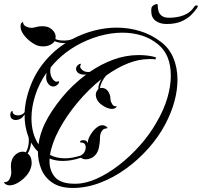

<svg xmlns="http://www.w3.org/2000/svg" viewBox="-31 -845 1001 952"><path d="M330 87Q269 87 230.5 62Q192 37 174.5 -4.5Q157 -46 157 -94Q147 -103 139 -114Q131 -125 123 -138Q122 -123 117.5 -108.5Q113 -94 106 -84Q126 -69 126 -37Q126 -20 117 0Q110 16 93 33.5Q76 51 55.5 62.5Q35 74 17 74Q14 74 11 73.5Q8 73 5 72Q-5 69 -8 64.5Q-11 60 -11 58Q8 60 16.5 42.5Q25 25 25 10Q25 3 24 -4.5Q23 -12 23 -21Q23 -28 24 -36Q25 -44 29 -54Q35 -70 50 -81.5Q65 -93 82 -93Q90 -93 97 -90Q103 -98 107.5 -114.5Q112 -131 112 -148Q112 -153 111.5 -157.5Q111 -162 110 -166Q90 -218 91 -278Q75 -250 46 -250Q36 -250 28 -256Q20 -263 20 -275Q20 -286 25.5 -292.5Q31 -299 32 -288Q33 -280 42.5 -276Q52 -272 63 -273Q69 -274 77.5 -277.5Q86 -281 91 -289Q95 -360 126.5 -435Q158 -510 220 -572Q254 -606 294 -631Q279 -631 264.5 -633.5Q250 -636 240 -641Q233 -630 218 -622.5Q203 -615 183 -615Q172 -615 158 -618Q140 -624 119.5 -639.5Q99 -655 85 -675Q71 -695 71 -713Q71 -727 76 -731.5Q81 -736 83 -737Q83 -721 97.5 -714Q112 -707 126 -707Q132 -707 140 -709Q148 -711 157 -713Q166 -715 178 -715Q183 -715 188 -714.5Q193 -714 199 -713Q217 -709 231 -694.5Q245 -680 245 -662Q245 -655 244 -651Q260 -644 285 -644Q296 -644 306.5 -645.5Q317 -647 327 -651Q378 -678 434.5 -693Q491 -708 548 -708Q607 -708 663 -691Q719 -674 766 -638Q807 -608 828 -559Q849 -510 849 -449Q849 -400 834.5 -344.5Q820 -289 789 -230Q756 -167 705.5 -110Q655 -53 593.5 -8.5Q532 36 464.5 61.5Q397 87 330 87ZM343 66Q393 66 448.5 41Q504 16 559 -26.5Q614 -69 662.5 -123.5Q711 -178 745 -238Q782 -301 799 -360Q816 -419 816 -469Q816 -573 754 -624Q717 -655 671.5 -669Q626 -683 576 -683Q519 -683 460 -666Q401 -649 347.5 -618.5Q294 -588 252 -546Q235 -529 221 -512Q218 -502 218 -492Q218 -485 219.5 -479Q221 -473 222 -468Q227 -455 236.5 -446Q246 -437 255 -441Q257 -442 259 -442Q262 -442 262 -438Q262 -433 256 -427Q245 -416 233 -416Q220 -416 210 -427.5Q200 -439 198 -456V-463Q198 -468 198.5 -474Q199 -480 200 -485Q162 -430 143.5 -371.5Q125 -313 125 -259Q125 -182 160 -129Q163 -155 171 -180.5Q179 -206 190 -230Q220 -292 273.5 -358Q327 -424 397 -476Q394 -475 391 -475Q388 -475 385 -475Q372 -475 361.5 -480.5Q351 -486 347 -497Q346 -499 346 -503Q346 -514 354.5 -521.5Q363 -529 367 -529Q372 -529 368 -521Q364 -514 370 -505.5Q376 -497 386 -492Q394 -488 405 -488Q407 -488 410 -488Q413 -488 415 -489Q470 -527 531.5 -549.5Q593 -572 657 -572Q678 -572 699.5 -569.5Q721 -567 742 -561L740 -550Q732 -552 724 -552Q716 -552 708 -552Q656 -552 601.5 -530Q547 -508 495 -470Q484 -458 475 -440Q466 -422 465 -408Q468 -409 474 -409Q495 -409 507 -389Q514 -377 515.5 -367.5Q517 -358 517 -350Q518 -340 526 -327.5Q534 -315 547 -319V-318Q547 -312 538 -308Q532 -305 524 -305Q507 -305 486 -317Q465 -329 455 -343Q444 -359 444 -375Q444 -384 448 -391.5Q452 -399 456 -403L457 -404Q456 -417 461 -430Q466 -443 472 -453Q408 -402 353 -336Q298 -270 262 -202.5Q226 -135 217 -77Q249 -60 291 -60Q309 -60 328.5 -63.5Q348 -67 370 -74Q383 -82 388.5 -92.5Q394 -103 394 -113Q394 -138 372 -138H371Q367 -138 366 -141Q365 -144 369 -147Q374 -150 382 -150Q388 -150 391 -149Q400 -146 405 -136V-142Q405 -156 419.5 -179.5Q434 -203 453 -216Q464 -224 477 -224Q490 -224 500 -214Q502 -212 502 -210Q502 -209 490 -207Q480 -206 472.5 -193Q465 -180 465 -166Q465 -141 460 -116Q455 -91 443 -78Q433 -66 420 -60.5Q407 -55 395 -55Q381 -55 370 -63Q323 -47 281 -47Q244 -47 215 -59Q211 -3 240.5 32Q270 67 343 66ZM795 -726Q762 -726 740.5 -742Q719 -758 719 -789Q719 -793 719 -797Q719 -801 720 -805Q721 -813 732 -820Q737 -823 744 -824.5Q751 -826 751 -820Q751 -806 754.5 -791.5Q758 -777 770.5 -767Q783 -757 808 -757Q848 -757 880 -769.5Q912 -782 929 -807Q934 -815 936.5 -816.5Q939 -818 942 -818Q950 -818 950 -814Q950 -812 945 -804Q935 -789 916.5 -770.5Q898 -752 868.5 -739Q839 -726 795 -726Z"/></svg>

Font: Fleur De Leah
Style: Regular
Weight: 400
Designer: Robert E. Leuschke
Foundry: Robert E. Leuschke
Version: Version 1.010; ttfautohint (v1.8.3)